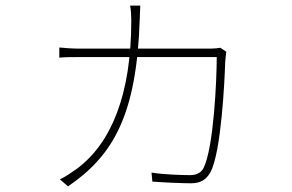

<svg xmlns="http://www.w3.org/2000/svg" viewBox="-20 -617 1040 683"><path d="M479 -597H443C446 -578 447 -564 447 -544C447 -281 376 -108 254 -17C237 -5 211 13 193 21L222 46C383 -64 466 -208 477 -547C478 -567 478 -577 479 -597ZM785 -433 764 -447C755 -446 745 -444 723 -444H268C237 -444 213 -446 191 -448V-412C214 -414 233 -414 269 -414H751C751 -330 740 -91 704 -19C694 0 675 6 656 6C626 6 564 4 519 -3L522 29C560 32 629 35 659 35C694 35 714 22 729 -5C767 -77 779 -328 781 -395C782 -407 783 -419 785 -433Z"/></svg>

Font: Source Han Sans JP VF
Style: Regular
Weight: 250
Designer: Ryoko NISHIZUKA 西塚涼子 (kana, bopomofo & ideographs); Paul D. Hunt (Latin, Greek & Cyrillic); Sandoll Communications 산돌커뮤니
Foundry: Adobe
Version: Version 2.004;hotconv 1.0.118;makeotfexe 2.5.65603